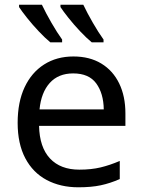

<svg xmlns="http://www.w3.org/2000/svg" viewBox="-20 -786 604 816"><path d="M292 -546Q361 -546 410.5 -516Q460 -486 486.5 -431.5Q513 -377 513 -304V-251H146Q148 -160 192.5 -112.5Q237 -65 317 -65Q368 -65 407.5 -74.5Q447 -84 489 -102V-25Q448 -7 408 1.5Q368 10 313 10Q237 10 178.5 -21Q120 -52 87.5 -113.5Q55 -175 55 -264Q55 -352 84.5 -415Q114 -478 167.5 -512Q221 -546 292 -546ZM291 -474Q228 -474 191.5 -433.5Q155 -393 148 -321H421Q420 -389 389 -431.5Q358 -474 291 -474ZM334 -766Q350 -732 374.5 -689.5Q399 -647 420 -618V-606H370Q348 -624 321 -652.5Q294 -681 271 -710Q248 -739 237 -756V-766ZM158 -766Q174 -732 198.5 -689.5Q223 -647 244 -618V-606H194Q172 -624 145 -652.5Q118 -681 95 -710Q72 -739 61 -756V-766Z"/></svg>

Font: Noto Sans Historical
Style: Regular
Weight: 400
Designer: Monotype Design Team
Foundry: Monotype Imaging Inc.
Version: Version 2.013; ttfautohint (v1.8.4.7-5d5b)